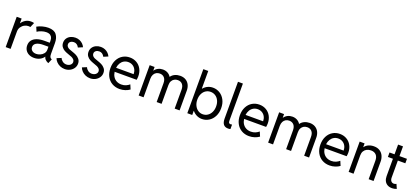

<svg xmlns="http://www.w3.org/2000/svg" viewBox="49 -1913 6674 3081"><g transform="rotate(20 3385.5 -372.0)"><path d="M67.4 -517.6H151.4V-438.5H153.8Q179.7 -478 219.5 -501.7Q259.3 -525.4 310.5 -525.4Q326.2 -525.4 341.3 -523.2Q356.4 -521 363.3 -518.6L329.1 -437.5Q326.2 -439 315.7 -440.2Q305.2 -441.4 293 -441.4Q261.7 -441.4 228.5 -423.6Q195.3 -405.8 173.3 -372.8Q151.4 -339.8 151.4 -295.9V0H67.4Z M381.8 -146.5Q381.8 -197.3 409.7 -233.6Q437.5 -270 490.5 -288.8Q543.5 -307.6 618.2 -307.6H708V-330.1Q708 -358.4 702.4 -382.8Q696.8 -407.2 672.9 -427.7Q648.9 -448.2 599.6 -448.2Q563.5 -448.2 520.8 -434.8Q478 -421.4 448.2 -400.4L416 -475.6Q455.1 -498.5 507.1 -512.5Q559.1 -526.4 607.4 -526.4Q705.1 -526.4 746.6 -472.7Q788.1 -418.9 788.1 -332V-150.4Q788.1 -116.2 795.4 -97.9Q802.7 -79.6 820.3 -72.3L830.1 -68.4L797.9 7.8L784.2 2Q758.3 -9.3 739.5 -30Q720.7 -50.8 718.3 -72.3H715.8Q692.9 -36.6 649.4 -14.4Q606 7.8 551.8 7.8Q503.4 7.8 464.8 -10.7Q426.3 -29.3 404.1 -64.2Q381.8 -99.1 381.8 -146.5ZM561.5 -64.5Q595.2 -64.5 629.9 -79.3Q664.6 -94.2 687.3 -122.6Q710 -150.9 710 -188.5V-240.2H624Q547.4 -240.2 505.6 -215.8Q463.9 -191.4 463.9 -146.5Q463.9 -121.6 476.8 -102.8Q489.7 -84 512 -74.2Q534.2 -64.5 561.5 -64.5Z M894.5 -112.3 970.7 -143.6Q981.4 -113.3 1010.7 -91.8Q1040 -70.3 1076.2 -70.3Q1100.1 -70.3 1121.1 -79.3Q1142.1 -88.4 1155 -105.2Q1168 -122.1 1168 -143.6Q1168 -168.9 1151.4 -186.3Q1134.8 -203.6 1112.1 -213.9Q1089.4 -224.1 1057.6 -234.4Q1055.7 -235.4 1046.9 -238.3Q1009.3 -251 979.7 -267.3Q950.2 -283.7 929.2 -312.5Q908.2 -341.3 908.2 -383.8Q908.2 -427.2 930.7 -459.5Q953.1 -491.7 990.2 -508.5Q1027.3 -525.4 1070.3 -525.4Q1110.4 -525.4 1143.3 -511Q1176.3 -496.6 1199.2 -473.1Q1222.2 -449.7 1234.4 -421.9L1158.2 -389.6Q1127.4 -449.2 1070.3 -449.2Q1037.1 -449.2 1013.7 -431.6Q990.2 -414.1 990.2 -383.8Q990.2 -358.9 1005.9 -342.5Q1021.5 -326.2 1041.3 -317.6Q1061 -309.1 1094.7 -297.9Q1135.3 -284.7 1167.2 -268.8Q1199.2 -252.9 1224.6 -222.4Q1250 -191.9 1250 -146.5Q1250 -102.5 1226.1 -67.4Q1202.1 -32.2 1162.4 -12.2Q1122.6 7.8 1076.2 7.8Q1032.2 7.8 994.6 -9Q957 -25.9 931.2 -53.5Q905.3 -81.1 894.5 -112.3Z M1328.1 -112.3 1404.3 -143.6Q1415 -113.3 1444.3 -91.8Q1473.6 -70.3 1509.8 -70.3Q1533.7 -70.3 1554.7 -79.3Q1575.7 -88.4 1588.6 -105.2Q1601.6 -122.1 1601.6 -143.6Q1601.6 -168.9 1585 -186.3Q1568.4 -203.6 1545.7 -213.9Q1522.9 -224.1 1491.2 -234.4Q1489.3 -235.4 1480.5 -238.3Q1442.9 -251 1413.3 -267.3Q1383.8 -283.7 1362.8 -312.5Q1341.8 -341.3 1341.8 -383.8Q1341.8 -427.2 1364.3 -459.5Q1386.7 -491.7 1423.8 -508.5Q1460.9 -525.4 1503.9 -525.4Q1543.9 -525.4 1576.9 -511Q1609.9 -496.6 1632.8 -473.1Q1655.8 -449.7 1668 -421.9L1591.8 -389.6Q1561 -449.2 1503.9 -449.2Q1470.7 -449.2 1447.3 -431.6Q1423.8 -414.1 1423.8 -383.8Q1423.8 -358.9 1439.5 -342.5Q1455.1 -326.2 1474.9 -317.6Q1494.6 -309.1 1528.3 -297.9Q1568.8 -284.7 1600.8 -268.8Q1632.8 -252.9 1658.2 -222.4Q1683.6 -191.9 1683.6 -146.5Q1683.6 -102.5 1659.7 -67.4Q1635.7 -32.2 1595.9 -12.2Q1556.2 7.8 1509.8 7.8Q1465.8 7.8 1428.2 -9Q1390.6 -25.9 1364.7 -53.5Q1338.9 -81.1 1328.1 -112.3Z M1761.7 -259.8Q1761.7 -339.4 1792.7 -399.7Q1823.7 -460 1877.9 -492.7Q1932.1 -525.4 2000 -525.4Q2065.9 -525.4 2117.7 -494.9Q2169.4 -464.4 2198.5 -410.4Q2227.5 -356.4 2227.5 -288.1Q2227.5 -257.8 2221.7 -225.6H1845.7Q1851.6 -178.7 1874 -143.6Q1896.5 -108.4 1932.9 -89.4Q1969.2 -70.3 2015.6 -70.3Q2058.1 -70.3 2092 -85.2Q2126 -100.1 2151.4 -122.1L2183.6 -45.9Q2151.4 -22 2106.4 -7.1Q2061.5 7.8 2011.7 7.8Q1939.5 7.8 1882.6 -25.1Q1825.7 -58.1 1793.7 -118.9Q1761.7 -179.7 1761.7 -259.8ZM2145.5 -293.9Q2145.5 -335.9 2127.7 -371.1Q2109.9 -406.2 2076.7 -426.8Q2043.5 -447.3 2000 -447.3Q1959.5 -447.3 1926.5 -428.5Q1893.6 -409.7 1872.6 -375Q1851.6 -340.3 1845.7 -293.9Z M2337.9 -517.6H2421.9V-456.1H2424.3Q2447.8 -489.3 2483.9 -507.3Q2520 -525.4 2563.5 -525.4Q2609.4 -525.4 2645.3 -505.6Q2681.2 -485.8 2701.2 -452.1H2703.6Q2729 -488.3 2770.3 -506.8Q2811.5 -525.4 2859.4 -525.4Q2915.5 -525.4 2955.8 -500.7Q2996.1 -476.1 3016.6 -433.6Q3037.1 -391.1 3037.1 -337.9V0H2953.1V-320.3Q2953.1 -381.8 2924.3 -414.6Q2895.5 -447.3 2845.7 -447.3Q2814 -447.3 2787.6 -433.1Q2761.2 -418.9 2745.4 -390.4Q2729.5 -361.8 2729.5 -320.3V0H2645.5V-320.3Q2645.5 -381.8 2616.2 -414.6Q2586.9 -447.3 2537.1 -447.3Q2505.4 -447.3 2479.2 -432.6Q2453.1 -418 2437.5 -388.4Q2421.9 -358.9 2421.9 -316.4V0H2337.9Z M3168.9 -752H3252.9V-452.1H3258.3Q3288.1 -487.8 3329.3 -507.1Q3370.6 -526.4 3418.9 -526.4Q3482.4 -526.4 3536.1 -493.4Q3589.8 -460.4 3621.3 -399.9Q3652.8 -339.4 3652.3 -259.8Q3652.8 -180.7 3621.1 -119.6Q3589.4 -58.6 3535.9 -25.4Q3482.4 7.8 3418.9 7.8Q3370.1 7.8 3328.4 -12.7Q3286.6 -33.2 3256.3 -70.3H3252.9V0H3168.9ZM3566.4 -259.8Q3566.9 -314.9 3546.1 -358.4Q3525.4 -401.9 3488.3 -426Q3451.2 -450.2 3404.3 -450.2Q3360.4 -450.2 3324 -427Q3287.6 -403.8 3266.4 -360.6Q3245.1 -317.4 3245.1 -259.8Q3245.1 -205.6 3265.9 -161.9Q3286.6 -118.2 3322.8 -93.3Q3358.9 -68.4 3404.3 -68.4Q3451.2 -68.4 3488.3 -93.3Q3525.4 -118.2 3546.1 -161.9Q3566.9 -205.6 3566.4 -259.8Z M3760.7 -124V-752H3844.7V-122.1Q3844.7 -107.4 3846.7 -96.9Q3848.6 -86.4 3856.9 -78.4Q3865.2 -70.3 3882.8 -70.3Q3890.6 -70.3 3906.2 -74.2V2Q3891.6 7.8 3866.2 7.8Q3760.7 7.8 3760.7 -124Z M3972.7 -259.8Q3972.7 -339.4 4003.7 -399.7Q4034.7 -460 4088.9 -492.7Q4143.1 -525.4 4210.9 -525.4Q4276.9 -525.4 4328.6 -494.9Q4380.4 -464.4 4409.4 -410.4Q4438.5 -356.4 4438.5 -288.1Q4438.5 -257.8 4432.6 -225.6H4056.6Q4062.5 -178.7 4085 -143.6Q4107.4 -108.4 4143.8 -89.4Q4180.2 -70.3 4226.6 -70.3Q4269 -70.3 4303 -85.2Q4336.9 -100.1 4362.3 -122.1L4394.5 -45.9Q4362.3 -22 4317.4 -7.1Q4272.5 7.8 4222.7 7.8Q4150.4 7.8 4093.5 -25.1Q4036.6 -58.1 4004.6 -118.9Q3972.7 -179.7 3972.7 -259.8ZM4356.4 -293.9Q4356.4 -335.9 4338.6 -371.1Q4320.8 -406.2 4287.6 -426.8Q4254.4 -447.3 4210.9 -447.3Q4170.4 -447.3 4137.5 -428.5Q4104.5 -409.7 4083.5 -375Q4062.5 -340.3 4056.6 -293.9Z M4548.8 -517.6H4632.8V-456.1H4635.3Q4658.7 -489.3 4694.8 -507.3Q4731 -525.4 4774.4 -525.4Q4820.3 -525.4 4856.2 -505.6Q4892.1 -485.8 4912.1 -452.1H4914.6Q4939.9 -488.3 4981.2 -506.8Q5022.5 -525.4 5070.3 -525.4Q5126.5 -525.4 5166.7 -500.7Q5207 -476.1 5227.5 -433.6Q5248 -391.1 5248 -337.9V0H5164.1V-320.3Q5164.1 -381.8 5135.3 -414.6Q5106.4 -447.3 5056.6 -447.3Q5024.9 -447.3 4998.5 -433.1Q4972.2 -418.9 4956.3 -390.4Q4940.4 -361.8 4940.4 -320.3V0H4856.4V-320.3Q4856.4 -381.8 4827.1 -414.6Q4797.9 -447.3 4748 -447.3Q4716.3 -447.3 4690.2 -432.6Q4664.1 -418 4648.4 -388.4Q4632.8 -358.9 4632.8 -316.4V0H4548.8Z M5347.7 -259.8Q5347.7 -339.4 5378.7 -399.7Q5409.7 -460 5463.9 -492.7Q5518.1 -525.4 5585.9 -525.4Q5651.9 -525.4 5703.6 -494.9Q5755.4 -464.4 5784.4 -410.4Q5813.5 -356.4 5813.5 -288.1Q5813.5 -257.8 5807.6 -225.6H5431.6Q5437.5 -178.7 5460 -143.6Q5482.4 -108.4 5518.8 -89.4Q5555.2 -70.3 5601.6 -70.3Q5644 -70.3 5678 -85.2Q5711.9 -100.1 5737.3 -122.1L5769.5 -45.9Q5737.3 -22 5692.4 -7.1Q5647.5 7.8 5597.7 7.8Q5525.4 7.8 5468.5 -25.1Q5411.6 -58.1 5379.6 -118.9Q5347.7 -179.7 5347.7 -259.8ZM5731.4 -293.9Q5731.4 -335.9 5713.6 -371.1Q5695.8 -406.2 5662.6 -426.8Q5629.4 -447.3 5585.9 -447.3Q5545.4 -447.3 5512.5 -428.5Q5479.5 -409.7 5458.5 -375Q5437.5 -340.3 5431.6 -293.9Z M5923.8 -517.6H6007.8V-454.1H6010.3Q6035.2 -488.8 6075.9 -507.1Q6116.7 -525.4 6167 -525.4Q6229 -525.4 6270 -497.8Q6311 -470.2 6330.3 -426Q6349.6 -381.8 6349.6 -332V0H6265.6V-314.5Q6265.6 -379.4 6233.6 -413.3Q6201.7 -447.3 6143.6 -447.3Q6105 -447.3 6074.2 -431.6Q6043.5 -416 6025.6 -386.2Q6007.8 -356.4 6007.8 -314.5V0H5923.8Z M6519.5 -143.6V-441.4H6433.6V-517.6H6519.5V-683.6H6603.5V-517.6H6731.4V-441.4H6603.5V-152.3Q6603.5 -112.8 6621.3 -91.6Q6639.2 -70.3 6668.9 -70.3Q6687.5 -70.3 6710.9 -82L6743.2 -7.8Q6704.1 7.8 6667 7.8Q6619.1 7.8 6586.2 -11.2Q6553.2 -30.3 6536.4 -64.5Q6519.5 -98.6 6519.5 -143.6Z"/></g></svg>

Font: Reddit Sans Fudge
Style: Regular
Weight: 400
Designer: Stephen Hutchings
Foundry: Reddit
Version: Version 1.011